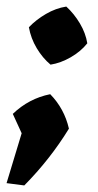

<svg xmlns="http://www.w3.org/2000/svg" viewBox="-26 -461 300 585"><path d="M-6 97 40 -55 13 -114Q62 -161 127 -174Q170 -130 184 -69Q127 24 48 104ZM128 -264Q104 -284 86 -314Q68 -344 62 -378Q84 -401 114 -418.5Q144 -436 176 -441Q200 -419 217.5 -389.5Q235 -360 240 -329Q220 -304 189.5 -286.5Q159 -269 128 -264Z"/></svg>

Font: Piazzolla SC
Style: Bold Italic
Weight: 700
Italic angle: -11.3°
Designer: Juan Pablo del Peral
Foundry: Huerta Tipografica
Version: Version 1.330